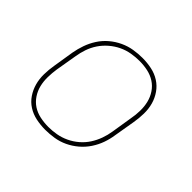

<svg xmlns="http://www.w3.org/2000/svg" viewBox="-130 -690 860 860"><g transform="rotate(45 300.0 -260.0)"><path d="M246 8Q216 8 187.5 2Q159 -4 135.5 -19Q112 -34 96.5 -57Q81 -80 73.5 -107Q66 -134 66.5 -164Q67 -194 72 -223L88 -323Q93 -351 102.5 -378Q112 -405 128 -430Q144 -455 167 -474.5Q190 -494 217 -506.5Q244 -519 272 -523.5Q300 -528 327 -528Q357 -528 385.5 -522Q414 -516 437.5 -501Q461 -486 477 -463Q493 -440 500.5 -413Q508 -386 507.5 -356Q507 -326 502 -297L485 -197Q481 -169 471.5 -142Q462 -115 445.5 -90Q429 -65 406 -45.5Q383 -26 356.5 -13.5Q330 -1 301.5 3.5Q273 8 246 8ZM247 -11Q272 -11 297.5 -15.5Q323 -20 347.5 -31.5Q372 -43 393 -61Q414 -79 428.5 -101.5Q443 -124 452 -149Q461 -174 465 -200L481 -300Q486 -326 486.5 -353Q487 -380 481 -404.5Q475 -429 461 -450Q447 -471 426 -484.5Q405 -498 379.5 -503.5Q354 -509 327 -509Q302 -509 276 -504.5Q250 -500 226 -488.5Q202 -477 181 -459Q160 -441 145 -418.5Q130 -396 121.5 -371Q113 -346 109 -320L92 -220Q88 -194 87.5 -167Q87 -140 93 -115.5Q99 -91 113 -70Q127 -49 147.5 -35.5Q168 -22 194 -16.5Q220 -11 247 -11Z"/></g></svg>

Font: Iosevka Aile Thin
Style: Italic
Weight: 100
Italic angle: -9°
Designer: Belleve Invis
Foundry: Belleve Invis
Version: Version 31.1.0; ttfautohint (v1.8.4)